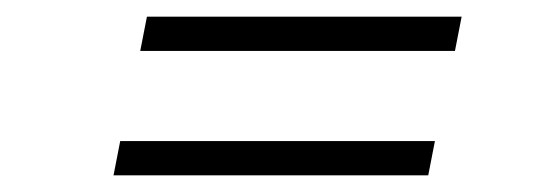

<svg xmlns="http://www.w3.org/2000/svg" viewBox="-20 -473 640 230"><path d="M116 -263 124 -304H501L493 -263ZM148 -412 156 -453H533L525 -412Z"/></svg>

Font: Red Hat Display VF
Style: Italic
Weight: 300
Italic angle: -12°
Designer: Pentagram, MCKL
Foundry: Pentagram, MCKL
Version: Version 1.023